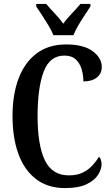

<svg xmlns="http://www.w3.org/2000/svg" viewBox="-20 -951 571 981"><path d="M312 10Q224 10 164 -36Q104 -82 74 -164.5Q44 -247 44 -358Q44 -468 75 -550Q106 -632 167 -678Q228 -724 318 -724Q407 -724 453.5 -689.5Q500 -655 500 -609Q500 -576 475.5 -555.5Q451 -535 406 -535Q406 -567 397 -597.5Q388 -628 367 -647.5Q346 -667 309 -667Q234 -667 203 -584.5Q172 -502 172 -358Q172 -210 209 -132.5Q246 -55 332 -55Q374 -55 402.5 -69Q431 -83 451 -104.5Q471 -126 486 -150Q492 -145 495.5 -134Q499 -123 499 -112Q499 -87 481.5 -58.5Q464 -30 423 -10Q382 10 312 10ZM253 -771Q244 -794 228 -820.5Q212 -847 195 -873Q178 -899 165 -918V-931H216Q234 -909 259.5 -882.5Q285 -856 303 -830Q322 -856 347.5 -882.5Q373 -909 391 -931H442V-918Q430 -899 412.5 -873Q395 -847 379.5 -820.5Q364 -794 355 -771Z"/></svg>

Font: Noto Serif Devanagari ExtraCondensed SemiBold
Style: Regular
Weight: 600
Width: 2
Designer: Universal Thirst, Indian Type Foundry and the Monotype Design Team
Foundry: Monotype Imaging Inc.
Version: Version 2.004; ttfautohint (v1.8.4.7-5d5b)